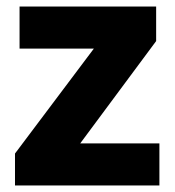

<svg xmlns="http://www.w3.org/2000/svg" viewBox="-20 -569 537 589"><path d="M469 0H26V-98L268 -420H40V-549H459V-443L226 -129H469Z"/></svg>

Font: Noto Sans Cham ExtraBold
Style: Regular
Weight: 800
Version: Version 2.002